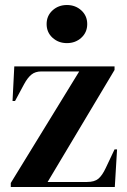

<svg xmlns="http://www.w3.org/2000/svg" viewBox="-20 -746 505 766"><path d="M23 -16 296 -461H145Q121 -461 105.5 -448.5Q90 -436 76 -410L40 -343H30L37 -481H437V-467L170 -20H327Q357 -20 372.5 -33Q388 -46 402 -76L437 -150H447L438 0H23ZM166 -650Q166 -683 189.5 -704.5Q213 -726 247 -726Q281 -726 304.5 -704.5Q328 -683 328 -650Q328 -617 304.5 -595.5Q281 -574 247 -574Q213 -574 189.5 -595.5Q166 -617 166 -650Z"/></svg>

Font: DeepMind Serif Display
Style: Regular
Weight: 800
Designer: Frank Grießhammer / Modifications: Colophon Foundry
Foundry: Colophon Foundry
Version: Version 5.002